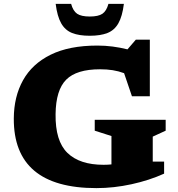

<svg xmlns="http://www.w3.org/2000/svg" viewBox="-20 -955 914 988"><path d="M766 -123.5H824.5V-61.5Q748.5 -27 657 -7Q565.5 13 476 13Q49.5 13 51 -345Q51.5 -457.5 98.5 -542Q145.5 -626.5 240.8 -673.5Q336 -720.5 481 -720.5Q521 -720.5 559.5 -715.5Q598 -710.5 636 -701L679 -751H751V-459.5H659L618.5 -578.5Q590 -589 560 -593.8Q530 -598.5 495 -598.5Q374 -598.5 320.8 -545.2Q267.5 -492 266 -368Q264 -229.5 327 -168.2Q390 -107 513 -107Q534.5 -107 553.5 -109V-255L467.5 -282.5V-338.5H832.5V-282.5L766 -252ZM442 -870Q486 -870 507 -884.2Q528 -898.5 538 -935H617.5Q609.5 -871 589.2 -835.2Q569 -799.5 533 -785.2Q497 -771 442 -771Q387 -771 351 -785.2Q315 -799.5 294.8 -835.2Q274.5 -871 266.5 -935H346Q356 -898.5 377 -884.2Q398 -870 442 -870Z"/></svg>

Font: Newsreader 6pt
Style: Bold
Weight: 700
Designer: Hugues Gentile
Foundry: Production Type
Version: Version 1.003; ttfautohint (v1.8.3)